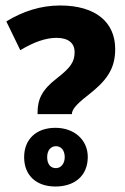

<svg xmlns="http://www.w3.org/2000/svg" viewBox="-20 -821 456 700"><path d="M117 -405H242L243 -412C246 -420 249 -434 301 -474C366 -525 400 -567 400 -642C400 -740 329 -801 199 -801C129 -801 64 -780 3 -743L54 -638C102 -667 146 -683 186 -683C229 -683 252 -664 252 -631C252 -596 238 -575 188 -536C134 -495 117 -459 117 -412ZM182 -141C251 -141 300 -179 300 -249C300 -310 252 -355 182 -355C113 -355 68 -314 68 -248C68 -180 114 -141 182 -141ZM184 -208C163 -208 152 -224 152 -248C152 -274 166 -288 184 -288C202 -288 216 -274 216 -248C216 -224 202 -208 184 -208Z"/></svg>

Font: Noto Sans Myanmar UI Condensed ExtraBold
Style: Regular
Weight: 800
Width: 3
Designer: Monotype Design Team
Foundry: Monotype Imaging Inc.
Version: Version 2.103